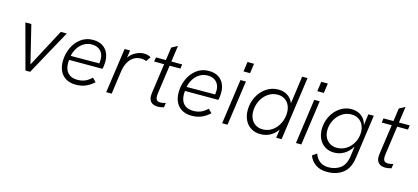

<svg xmlns="http://www.w3.org/2000/svg" viewBox="-69 -1261 4430 2037"><g transform="rotate(15 2146.0 -243.0)"><path d="M64.5 -493H130L232 -76L453.5 -493H519.5L249 0H197.5Z M554.5 -196.5Q554.5 -272.5 585 -342.5Q615.5 -412.5 673 -456.2Q730.5 -500 807 -500Q870.5 -500 912 -474Q953.5 -448 972.8 -405.2Q992 -362.5 992 -311Q992 -291.5 989.2 -268Q986.5 -244.5 982 -229H615.5Q613.5 -212.5 613.5 -193.5Q613.5 -124 649.8 -85.8Q686 -47.5 752 -47.5Q800 -47.5 836 -62.5Q872 -77.5 909 -112.5L948.5 -72.5Q900.5 -30 854.5 -11.5Q808.5 7 750 7Q687 7 643 -18.8Q599 -44.5 576.8 -90.5Q554.5 -136.5 554.5 -196.5ZM935 -276Q938 -298.5 938 -321Q938 -354.5 924.5 -383.8Q911 -413 881.8 -431.2Q852.5 -449.5 807 -449.5Q760.5 -449.5 721.8 -426.5Q683 -403.5 657 -363.5Q631 -323.5 621 -274.5Z M1154.5 -493H1214.5L1203 -411Q1232 -453.5 1278 -476.8Q1324 -500 1367.5 -500Q1408 -500 1443.5 -480L1408.5 -428.5Q1397 -434 1381.8 -437.2Q1366.5 -440.5 1352.5 -440.5Q1302 -440.5 1266 -415.5Q1230 -390.5 1209 -349Q1188 -307.5 1180.5 -257L1144.5 0H1084.5Z M1553 -87.5Q1553 -95.5 1555 -115.5L1601.5 -445.5H1491.5L1499 -493H1608L1628 -635.5L1693 -671L1668 -493H1787L1780 -445.5H1661.5L1617 -127.5Q1615 -117 1615 -99.5Q1615 -71 1627.2 -57Q1639.5 -43 1667.5 -43Q1696 -43 1725 -53.5L1718 -3.5Q1682 7 1652 7Q1605 7 1579 -16.8Q1553 -40.5 1553 -87.5Z M1827 -196.5Q1827 -272.5 1857.5 -342.5Q1888 -412.5 1945.5 -456.2Q2003 -500 2079.5 -500Q2143 -500 2184.5 -474Q2226 -448 2245.2 -405.2Q2264.5 -362.5 2264.5 -311Q2264.5 -291.5 2261.8 -268Q2259 -244.5 2254.5 -229H1888Q1886 -212.5 1886 -193.5Q1886 -124 1922.2 -85.8Q1958.5 -47.5 2024.5 -47.5Q2072.5 -47.5 2108.5 -62.5Q2144.5 -77.5 2181.5 -112.5L2221 -72.5Q2173 -30 2127 -11.5Q2081 7 2022.5 7Q1959.5 7 1915.5 -18.8Q1871.5 -44.5 1849.2 -90.5Q1827 -136.5 1827 -196.5ZM2207.5 -276Q2210.5 -298.5 2210.5 -321Q2210.5 -354.5 2197 -383.8Q2183.5 -413 2154.2 -431.2Q2125 -449.5 2079.5 -449.5Q2033 -449.5 1994.2 -426.5Q1955.5 -403.5 1929.5 -363.5Q1903.5 -323.5 1893.5 -274.5Z M2427 -493H2487L2417 0H2358ZM2449.5 -697H2521.5L2506.5 -590H2434.5Z M2583.5 -205.5Q2583.5 -282.5 2617.2 -350.2Q2651 -418 2710.5 -459Q2770 -500 2843 -500Q2903.5 -500 2946.5 -471.2Q2989.5 -442.5 3008 -393.5L3050 -697H3109L3011 0H2952L2965 -93Q2932.5 -45 2884.5 -19Q2836.5 7 2778 7Q2719.5 7 2675.5 -20Q2631.5 -47 2607.5 -95.2Q2583.5 -143.5 2583.5 -205.5ZM2789 -48.5Q2848.5 -48.5 2895.2 -82.2Q2942 -116 2968.2 -171Q2994.5 -226 2994.5 -286.5Q2994.5 -333 2976.8 -369.2Q2959 -405.5 2926.2 -425.5Q2893.5 -445.5 2850.5 -445.5Q2791 -445.5 2743.5 -411.5Q2696 -377.5 2669.5 -322.8Q2643 -268 2643 -208Q2643 -161 2661 -124.8Q2679 -88.5 2712 -68.5Q2745 -48.5 2789 -48.5Z M3237.5 -493H3297.5L3227.5 0H3168.5ZM3260 -697H3332L3317 -590H3245Z M3366.5 82.5 3415.5 49.5Q3432 100 3470.2 129.8Q3508.5 159.5 3564.5 159.5Q3643.5 159.5 3697.2 119.2Q3751 79 3764.5 -13.5L3779.5 -125.5Q3746.5 -68.5 3695.5 -37.5Q3644.5 -6.5 3584 -6.5Q3527.5 -6.5 3484.5 -33.2Q3441.5 -60 3418.2 -107.2Q3395 -154.5 3395 -213.5Q3395 -288 3428.2 -354Q3461.5 -420 3519.2 -460Q3577 -500 3646.5 -500Q3712.5 -500 3756.8 -465.2Q3801 -430.5 3815.5 -371L3831.5 -493H3891.5L3823.5 -10Q3807 105 3738.2 158Q3669.5 211 3563.5 211Q3489.5 211 3438.8 176.8Q3388 142.5 3366.5 82.5ZM3600.5 -63Q3657 -63 3704.2 -94Q3751.5 -125 3778.8 -177Q3806 -229 3806 -288.5Q3806 -334 3788.2 -369.5Q3770.5 -405 3737.5 -425.2Q3704.5 -445.5 3661 -445.5Q3603.5 -445.5 3556.2 -413.5Q3509 -381.5 3481.8 -328.8Q3454.5 -276 3454.5 -217.5Q3454.5 -172.5 3472.5 -137.5Q3490.5 -102.5 3523.5 -82.8Q3556.5 -63 3600.5 -63Z M4052.5 -87.5Q4052.5 -95.5 4054.5 -115.5L4101 -445.5H3991L3998.5 -493H4107.5L4127.5 -635.5L4192.5 -671L4167.5 -493H4286.5L4279.5 -445.5H4161L4116.5 -127.5Q4114.5 -117 4114.5 -99.5Q4114.5 -71 4126.8 -57Q4139 -43 4167 -43Q4195.5 -43 4224.5 -53.5L4217.5 -3.5Q4181.5 7 4151.5 7Q4104.5 7 4078.5 -16.8Q4052.5 -40.5 4052.5 -87.5Z"/></g></svg>

Font: HK Grotesk Light
Style: Italic
Weight: 300
Italic angle: -16°
Designer: Alfredo Marco Pradil
Foundry: Hanken Design Co.
Version: Version 3.001